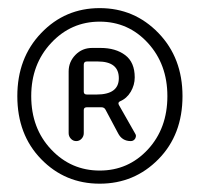

<svg xmlns="http://www.w3.org/2000/svg" viewBox="-20 -809 488 471"><path d="M224.6 -358.4Q139.6 -358.4 81.1 -418.5Q22.5 -478.5 22.5 -573.2Q22.5 -667 81.1 -728Q139.6 -789.1 224.6 -789.1Q309.6 -789.1 368.7 -728Q427.7 -667 427.7 -573.2Q427.7 -478.5 368.7 -418.5Q309.6 -358.4 224.6 -358.4ZM224.6 -390.6Q294.9 -390.6 342.8 -442.4Q390.6 -494.1 390.6 -573.2Q390.6 -651.4 342.8 -703.6Q294.9 -755.9 224.6 -755.9Q154.3 -755.9 105.5 -703.6Q56.6 -651.4 56.6 -573.2Q56.6 -494.1 105.5 -442.4Q154.3 -390.6 224.6 -390.6ZM148.4 -482.4V-633.8Q148.4 -657.2 165 -674.3Q181.6 -691.4 206.1 -691.4H226.6Q263.7 -691.4 287.1 -673.8Q310.5 -656.2 310.5 -619.1Q310.5 -600.6 300.8 -584Q291 -567.4 274.4 -560.5Q268.6 -557.6 271.5 -551.8L311.5 -481.4Q313.5 -478.5 313.5 -475.6Q313.5 -472.7 311.5 -468.8Q307.6 -462.9 300.8 -462.9Q279.3 -462.9 269.5 -482.4L239.3 -539.1Q236.3 -545.9 228.5 -545.9H193.4Q185.5 -545.9 185.5 -539.1V-482.4Q185.5 -474.6 180.2 -468.8Q174.8 -462.9 167 -462.9Q159.2 -462.9 153.8 -468.8Q148.4 -474.6 148.4 -482.4ZM185.5 -584Q185.5 -577.1 193.4 -577.1H216.8Q271.5 -577.1 271.5 -617.2Q271.5 -658.2 219.7 -658.2H193.4Q185.5 -658.2 185.5 -650.4Z"/></svg>

Font: Gen Jyuu Gothic Light
Style: Regular
Weight: 200
Designer: [Source Han Sans]
Ryoko NISHIZUKA  (kana & ideographs); Paul D. Hunt (Latin, Greek & Cyrillic); Wenlong ZHANG  (bopomofo
Version: Version 1.002.20150607